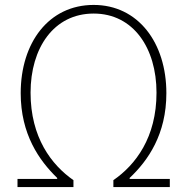

<svg xmlns="http://www.w3.org/2000/svg" viewBox="-20 -759 759 779"><path d="M51 0H278V-28C189 -90 104 -201 104 -383C104 -564 198 -704 360 -704C521 -704 615 -564 615 -383C615 -201 530 -90 440 -28V0H669V-33H506V-37C581 -108 655 -214 655 -381C655 -586 540 -739 360 -739C178 -739 64 -586 64 -381C64 -214 139 -108 212 -37V-33H51Z"/></svg>

Font: Harano Aji Gothic KR ExtraLight
Style: Regular
Weight: 250
Foundry: Masamichi Hosoda
Version: HaranoAjiGothicKR-ExtraLight version 20220220;ttx 4.29.1